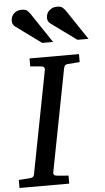

<svg xmlns="http://www.w3.org/2000/svg" viewBox="-76 -967 551 1005"><g transform="rotate(-5 199.0 -464.0)"><path d="M292 -624Q282.2 -623 278.3 -618.4Q274.4 -613.8 272 -604L168 -65.9Q166.5 -58.6 170.4 -53.2Q174.3 -47.9 188 -46.9L246.1 -42V0H-15.1V-42L47.9 -46.9Q57.1 -47.9 61.3 -52.5Q65.4 -57.1 66.9 -65.9L170.9 -604Q172.4 -612.3 168.5 -617.7Q164.6 -623 151.9 -624L96.2 -628.9V-670.9H356V-628.9ZM169.4 -746.1 36.6 -843.3Q20.5 -854 20.5 -874.5Q20.5 -897.9 36.4 -913.1Q52.2 -928.2 76.7 -928.2Q96.7 -928.2 105.5 -921.1Q114.3 -914.1 122.6 -901.4L226.6 -746.1ZM354.5 -746.1 221.7 -843.3Q205.6 -854 205.6 -874.5Q205.6 -886.2 210 -896Q214.4 -905.8 221.9 -912.8Q229.5 -919.9 239.7 -924.1Q250 -928.2 261.7 -928.2Q281.7 -928.2 291 -921.1Q300.3 -914.1 308.6 -901.4L412.6 -746.1Z"/></g></svg>

Font: Charis SIL Phon
Style: Italic
Weight: 400
Italic angle: -11°
Foundry: SIL International
Version: Version 5.000